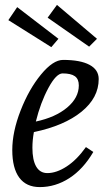

<svg xmlns="http://www.w3.org/2000/svg" viewBox="-20 -752 444 782"><path d="M30 -141Q30 -215 64 -302Q98 -389 147 -448.5Q196 -508 237 -508Q307 -508 344.5 -488Q382 -468 382 -430Q382 -354 312 -297Q242 -240 118 -214Q112 -181 112 -150Q112 -100 127.5 -73.5Q143 -47 173 -47Q210 -47 251.5 -74Q293 -101 330 -153L360 -133Q319 -63 262.5 -26.5Q206 10 142 10Q87 10 58.5 -28.5Q30 -67 30 -141ZM301 -404Q301 -430 285 -441.5Q269 -453 235 -453Q209 -453 177 -393.5Q145 -334 126 -257Q206 -274 253.5 -314Q301 -354 301 -404ZM174 -680 212 -732 375 -594 343 -562ZM14 -670 50 -723 218 -594 189 -560Z"/></svg>

Font: Andada Pro
Style: Italic
Weight: 400
Italic angle: -7°
Designer: Carolina Giovagnoli
Foundry: Huerta Tipografica
Version: Version 3.005; ttfautohint (v1.8.4)